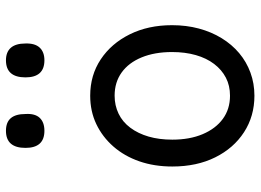

<svg xmlns="http://www.w3.org/2000/svg" viewBox="-132 -702 854 629"><g transform="rotate(-90 294.5 -388.0)"><path d="M295 19Q228 19 175.5 -15Q123 -49 93 -109.5Q63 -170 63 -250Q63 -309 80 -358Q97 -407 128.5 -443Q160 -479 202 -499Q244 -519 295 -519Q362 -519 414 -484.5Q466 -450 496 -389.5Q526 -329 526 -251Q526 -204 515 -163Q504 -122 483.5 -88.5Q463 -55 434.5 -31Q406 -7 370.5 6Q335 19 295 19ZM295 -61Q328 -61 354 -74.5Q380 -88 399 -113Q418 -138 428 -173Q438 -208 438 -251Q438 -308 420.5 -350.5Q403 -393 371 -416Q339 -439 295 -439Q263 -439 236 -426Q209 -413 190 -387.5Q171 -362 161 -327.5Q151 -293 151 -250Q151 -193 169 -150.5Q187 -108 219 -84.5Q251 -61 295 -61ZM180 -669Q152 -669 138 -684.5Q124 -700 124 -731Q124 -763 138 -779Q152 -795 180 -795Q208 -795 221.5 -779Q235 -763 235 -731Q237 -700 222.5 -684.5Q208 -669 180 -669ZM411 -669Q383 -669 369 -684.5Q355 -700 355 -731Q355 -763 369 -779Q383 -795 411 -795Q438 -795 452 -779Q466 -763 466 -731Q467 -700 452.5 -684.5Q438 -669 411 -669Z"/></g></svg>

Font: Playwrite NG Modern
Style: Regular
Weight: 400
Designer: Veronika Burian, José Scaglione
Foundry: TypeTogether
Version: Version 1.002